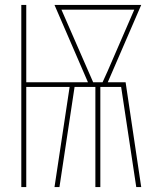

<svg xmlns="http://www.w3.org/2000/svg" viewBox="-20 -755 640 775"><path d="M66 0V-735H86V-423H335L200 -735H550L415 -423H487L550 0H530L469 -404H385V0H365V-404H281L220 0H200L261 -404H86V0ZM356 -423H394L414 -467L522 -716H228Z"/></svg>

Font: Iosevka Curly Thin Extended
Style: Regular
Weight: 100
Width: 7
Monospace: yes
Designer: Belleve Invis
Foundry: Belleve Invis
Version: Version 11.1.0; ttfautohint (v1.8.3)